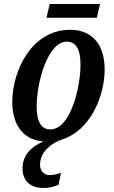

<svg xmlns="http://www.w3.org/2000/svg" viewBox="-20 -694 566 954"><path d="M211 -606H461L477 -674H227ZM196 240C223 240 249 234 271 224L283 165C261 172 243 176 227 176C198 176 179 155 179 124C179 55 245 14 285 0C432 -44 500 -222 500 -348C500 -488 424 -546 329 -546C135 -546 41 -339 41 -188C41 -64 103 2 196 9C134 34 92 79 92 142C92 205 131 240 196 240ZM230 -51C189 -51 162 -83 162 -165C162 -282 216 -487 312 -487C354 -487 380 -455 380 -373C380 -261 331 -51 230 -51Z"/></svg>

Font: Noto Serif Condensed SemiBold
Style: Italic
Weight: 600
Width: 3
Italic angle: -12°
Designer: Monotype Design Team
Foundry: Monotype Imaging Inc.
Version: Version 2.014